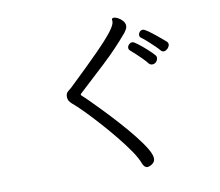

<svg xmlns="http://www.w3.org/2000/svg" viewBox="-86 -861 1173 1023"><g transform="rotate(-10 500.0 -349.5)"><path d="M635 -669Q571 -593 497 -524Q423 -455 349 -387Q348 -386 348 -385Q348 -381 351 -378Q363 -368 390.5 -340.5Q418 -313 454.5 -275Q491 -237 529 -194.5Q567 -152 600 -110.5Q633 -69 653 -35.5Q673 -2 673 18Q673 33 664 42Q655 51 645 54.5Q635 58 632 58Q622 58 614.5 49.5Q607 41 604 31Q594 3 566.5 -37Q539 -77 502 -122.5Q465 -168 425.5 -212Q386 -256 351 -291.5Q316 -327 293 -346Q286 -352 279.5 -361.5Q273 -371 273 -385Q273 -404 285 -413.5Q297 -423 304 -429Q410 -530 470.5 -591.5Q531 -653 556.5 -687Q582 -721 582 -738Q582 -741 581.5 -743Q581 -745 581 -747Q581 -754 587 -756Q588 -757 592 -757Q601 -757 614.5 -750Q628 -743 639 -730.5Q650 -718 650 -703Q650 -693 645 -685Q640 -677 635 -669ZM847 -546Q843 -542 837 -538Q831 -534 824 -534Q815 -534 808 -542Q801 -551 783.5 -568Q766 -585 747 -602Q728 -619 716 -627Q709 -633 709 -642Q709 -651 716 -659Q723 -667 733 -667Q741 -667 759.5 -654Q778 -641 799 -624Q820 -607 835.5 -593.5Q851 -580 851 -580Q856 -573 856 -567Q856 -561 853 -555.5Q850 -550 847 -546ZM773 -485Q764 -476 752 -476Q747 -476 742 -478Q737 -480 732 -486Q723 -498 707 -514Q691 -530 674.5 -545.5Q658 -561 647 -570Q640 -576 640 -585Q640 -595 648.5 -603Q657 -611 667 -611Q674 -611 694.5 -595.5Q715 -580 738.5 -559Q762 -538 777 -521Q782 -516 782 -507Q782 -496 773 -485Z"/></g></svg>

Font: Moon Stars Kai T
Style: Regular
Weight: 400
Designer: GuiWonder
Version: Version 1.101